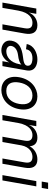

<svg xmlns="http://www.w3.org/2000/svg" viewBox="1032 -1746 730 2834"><g transform="rotate(90 1397.0 -329.0)"><path d="M397 -329 339 0H417L475 -329C495 -439 462 -516 352 -516C260 -516 193 -460 165 -390L184 -500H106L18 0H96L137 -236C168 -403 254 -443 314 -443C374 -443 413 -419 397 -329Z M723 16C800 16 867 -35 901 -100L883 0H956L1019 -356C1040 -476 946 -516 856 -516C766 -516 650 -468 630 -358L707 -348C717 -408 763 -443 843 -443C873 -443 939 -437 949 -390C964 -318 879 -311 819 -303C687 -286 600 -244 581 -134C563 -34 643 16 723 16ZM658 -130C667 -180 710 -219 791 -230C859 -238 909 -253 933 -281L928 -253C903 -113 816 -57 736 -57C686 -57 651 -90 658 -130Z M1309 16C1429 16 1559 -68 1591 -248C1623 -428 1523 -516 1403 -516C1283 -516 1152 -428 1120 -248C1088 -68 1189 16 1309 16ZM1198 -248C1217 -358 1280 -443 1390 -443C1500 -443 1533 -358 1514 -248C1495 -138 1432 -57 1322 -57C1212 -57 1179 -138 1198 -248Z M2377 -329 2319 0H2397L2455 -329C2475 -439 2442 -516 2332 -516C2242 -516 2170 -463 2139 -401C2134 -471 2095 -516 2011 -516C1919 -516 1852 -460 1824 -390L1843 -500H1765L1677 0H1755L1796 -236C1827 -403 1913 -443 1973 -443C2033 -443 2072 -419 2056 -329L1998 0H2076L2126 -282C2151 -405 2235 -443 2294 -443C2354 -443 2393 -419 2377 -329Z M2565 0H2643L2731 -500H2653ZM2660 -580H2754L2770 -674H2676Z"/></g></svg>

Font: Uncut Sans
Style: Italic
Weight: 400
Italic angle: -10°
Designer: Kasper Nordkvist
Foundry: Uncut Type
Version: Version 1.111;FEAKit 1.0